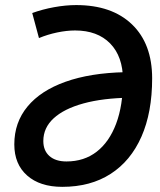

<svg xmlns="http://www.w3.org/2000/svg" viewBox="-20 -723 626 753"><path d="M274.4 -603.5Q241.7 -603.5 204.3 -595.7Q167 -587.9 132.8 -573.7L106.4 -671.9Q146.5 -686.5 192.1 -694.8Q237.8 -703.1 278.8 -703.1Q418.9 -703.1 497.8 -627.2Q576.7 -551.3 576.7 -415.5Q576.7 -282.2 534.7 -187Q492.7 -91.8 413.8 -41Q335 9.8 224.1 9.8Q136.7 9.8 86.4 -34.7Q36.1 -79.1 36.1 -156.7Q36.1 -242.7 87.9 -305.2Q139.6 -367.7 236.8 -402.3Q334 -437 470.7 -439.9L490.7 -339.8Q383.8 -338.4 307.4 -317.4Q231 -296.4 190.4 -259Q149.9 -221.7 149.9 -169.9Q149.9 -132.3 173.8 -111.1Q197.8 -89.8 240.7 -89.8Q310.1 -89.8 359.4 -128.2Q408.7 -166.5 435.5 -238Q462.4 -309.6 462.4 -409.7Q461.9 -501.5 412.1 -552.5Q362.3 -603.5 274.4 -603.5Z"/></svg>

Font: Cascadia Mono Medium
Style: Italic
Weight: 500
Italic angle: -10°
Monospace: yes
Designer: Aaron Bell
Foundry: Saja Typeworks
Version: Version 2407.024